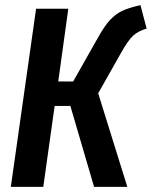

<svg xmlns="http://www.w3.org/2000/svg" viewBox="-20 -725 589 745"><path d="M549 -614Q517 -605 497 -587Q477 -569 448 -517L361 -363L474 0H345L253 -314H192L148 0H22L120 -691H245L206 -409H264L359 -577Q385 -624 407 -647.5Q429 -671 454.5 -683Q480 -695 525 -705Z"/></svg>

Font: Fira Sans Extra Condensed Medium
Style: Italic
Weight: 500
Width: 3
Italic angle: -8°
Designer: Carrois Corporate & Edenspiekermann AG
Foundry: Carrois Corporate GbR & Edenspiekermann AG
Version: Version 4.203